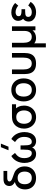

<svg xmlns="http://www.w3.org/2000/svg" viewBox="1652 -2488 1075 4420"><g transform="rotate(-90 2190.0 -277.5)"><path d="M302.5 14.5Q222.5 14.5 163.5 -17Q104.5 -48.5 72.2 -105.5Q40 -162.5 40 -238.5Q40 -313 71.5 -370.2Q103 -427.5 162.5 -456Q185.5 -467 212.5 -472Q211.5 -472.5 210 -473Q170 -492.5 144.2 -523.8Q118.5 -555 118.5 -603Q118.5 -629.5 129 -656.8Q139.5 -684 164.5 -704.5Q189.5 -725 233 -731.5Q247 -734 261 -734.5Q275 -735 295.5 -735H466V-649H319Q303 -649 290 -648.2Q277 -647.5 266 -644.5Q247.5 -639.5 235.2 -628.5Q223 -617.5 223 -598.5Q223 -578 239 -563.2Q255 -548.5 282.2 -536.8Q309.5 -525 344.5 -513.5Q369.5 -505 396.5 -495Q422.5 -487 445 -474.5Q504.5 -441 537 -382.2Q569.5 -323.5 569.5 -247Q569.5 -170 536.8 -111Q504 -52 444 -18.8Q384 14.5 302.5 14.5ZM305 -84Q377.5 -84 414 -128.8Q450.5 -173.5 450.5 -247.5Q450.5 -322.5 413.5 -366Q376.5 -409.5 305 -409.5Q232.5 -409.5 196 -365.5Q159.5 -321.5 159.5 -247Q159.5 -170.5 197 -127.2Q234.5 -84 305 -84Z M1023.5 -620H941.5L1012.5 -795H1094.5ZM858.5 15.5Q789.5 15.5 743 -20.2Q696.5 -56 673 -116.5Q649.5 -177 649.5 -251Q649.5 -350 689.8 -429Q730 -508 809 -555L879 -470.5Q816.5 -427 788.5 -377.2Q760.5 -327.5 760.5 -255.5Q760.5 -207 773 -168Q785.5 -129 810.2 -106.5Q835 -84 871.5 -84Q911 -84 928.8 -109Q946.5 -134 951.2 -175.8Q956 -217.5 956 -268.5V-342.5H1053.5V-268.5Q1053.5 -217 1058.2 -175.2Q1063 -133.5 1081 -108.8Q1099 -84 1138 -84Q1175.5 -84 1200.2 -107.2Q1225 -130.5 1237 -169.5Q1249 -208.5 1249 -255.5Q1249 -330 1220.8 -379.2Q1192.5 -428.5 1131 -470.5L1201 -555Q1281 -507 1320.5 -427.5Q1360 -348 1360 -250.5Q1360 -175 1336 -115Q1312 -55 1265.5 -19.8Q1219 15.5 1151.5 15.5Q1099.5 15.5 1056 -11.5Q1022.5 -32 1005 -75Q987.5 -32 954 -11.5Q910.5 15.5 858.5 15.5Z M1704.5 15Q1624.5 15 1565 -21.8Q1505.5 -58.5 1472.8 -121.2Q1440 -184 1440 -263Q1440 -332 1464.8 -388.2Q1489.5 -444.5 1534.8 -482Q1580 -519.5 1641.5 -533Q1666.5 -538.5 1698.8 -539.2Q1731 -540 1771 -540H1999.5V-446H1908Q1929 -420.5 1944.5 -386Q1969.5 -330.5 1969.5 -263Q1969.5 -184 1936.2 -121Q1903 -58 1843.2 -21.5Q1783.5 15 1704.5 15ZM1704.5 -83.5Q1781 -83.5 1819.8 -134.5Q1858.5 -185.5 1858.5 -263Q1858.5 -340 1819.5 -390.5Q1780.5 -441 1704.5 -441.5Q1652.5 -441.5 1618.5 -417.5Q1584.5 -393.5 1567.8 -353Q1551 -312.5 1551 -263Q1551 -183 1590.5 -133.2Q1630 -83.5 1704.5 -83.5Z M2330.5 15Q2249.5 15 2190 -21.5Q2130.5 -58 2098.2 -122.2Q2066 -186.5 2066 -270.5Q2066 -355 2099 -419.2Q2132 -483.5 2191.5 -519.2Q2251 -555 2330.5 -555Q2411.5 -555 2471 -518.5Q2530.5 -482 2563 -418Q2595.5 -354 2595.5 -270.5Q2595.5 -186 2562.8 -121.8Q2530 -57.5 2470.5 -21.2Q2411 15 2330.5 15ZM2330.5 -83.5Q2408 -83.5 2446.2 -135.8Q2484.5 -188 2484.5 -270.5Q2484.5 -355 2445.8 -405.8Q2407 -456.5 2330.5 -456.5Q2278 -456.5 2244 -432.8Q2210 -409 2193.5 -367.2Q2177 -325.5 2177 -270.5Q2177 -185.5 2216 -134.5Q2255 -83.5 2330.5 -83.5Z M2695.5 -246.5V-540H2801.5V-274.5Q2801.5 -243 2806.8 -209.8Q2812 -176.5 2826.8 -148Q2841.5 -119.5 2868.2 -102Q2895 -84.5 2938 -84.5Q2981 -84.5 3007.8 -102Q3034.5 -119.5 3049 -148Q3063.5 -176.5 3068.8 -209.8Q3074 -243 3074 -274.5V-540H3180V-246.5Q3180 -213 3175 -176.5Q3170 -140 3156 -106Q3142 -72 3115.2 -44.8Q3088.5 -17.5 3045.2 -1.5Q3002 14.5 2938 14.5Q2874 14.5 2830.8 -1.5Q2787.5 -17.5 2760.5 -44.8Q2733.5 -72 2719.5 -106Q2705.5 -140 2700.5 -176.5Q2695.5 -213 2695.5 -246.5Z M3309.5 240V-540H3415.5V-274.5Q3415.5 -243 3420.8 -209.8Q3426 -176.5 3440.5 -148Q3455 -119.5 3481.8 -102Q3508.5 -84.5 3551.5 -84.5Q3580 -84.5 3604.8 -93.8Q3629.5 -103 3648.5 -123.5Q3667.5 -144 3678.2 -177.5Q3689 -211 3689 -259V-540H3794.5V0H3701.5V-66.5Q3672 -27 3626.5 -6.2Q3581 14.5 3523 14.5Q3485 14.5 3454.8 3.5Q3424.5 -7.5 3402.5 -28V240Z M4117.5 15Q4059 15 4010.8 -5Q3962.5 -25 3933.5 -63.5Q3904.5 -102 3904.5 -156.5Q3904.5 -188 3915 -216.2Q3925.5 -244.5 3946 -265.5Q3956 -275.5 3968 -283Q3950 -301 3939 -321.5Q3920.5 -355 3920.5 -395.5Q3920.5 -447.5 3947.2 -483Q3974 -518.5 4018.2 -536.8Q4062.5 -555 4114.5 -555Q4178.5 -555 4233.8 -531.8Q4289 -508.5 4332 -467L4271 -395.5Q4241.5 -421.5 4201.8 -439.2Q4162 -457 4120 -457Q4083 -457 4055.5 -440.5Q4028 -424 4028 -386.5Q4028 -348 4060 -334.2Q4092 -320.5 4141 -320.5H4188.5V-236.5H4140.5Q4103.5 -236.5 4074.2 -232Q4045 -227.5 4028.2 -212.8Q4011.5 -198 4011.5 -167.5Q4011.5 -129 4040.8 -106.2Q4070 -83.5 4120 -83.5Q4168 -83.5 4206.5 -105Q4245 -126.5 4274 -165.5L4357 -111Q4321.5 -52 4259 -18.5Q4196.5 15 4117.5 15Z"/></g></svg>

Font: Cns Manrope SemBd
Style: Regular
Weight: 600
Designer: Mikhail Sharanda
Foundry: Mikhail Sharanda
Version: Version 4.504